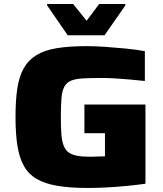

<svg xmlns="http://www.w3.org/2000/svg" viewBox="-20 -925 809 953"><path d="M417 8Q328 8 265.5 -2.5Q203 -13 162 -37Q121 -61 98.5 -101.5Q76 -142 66.5 -201.5Q57 -261 57 -344Q57 -427 66 -486.5Q75 -546 98 -586.5Q121 -627 161 -651.5Q201 -676 262.5 -686Q324 -696 411 -696Q452 -696 502.5 -692.5Q553 -689 604.5 -684Q656 -679 699 -671V-523Q662 -527 622.5 -530.5Q583 -534 548.5 -536Q514 -538 492 -538Q433 -538 394 -536Q355 -534 332.5 -524.5Q310 -515 299 -494Q288 -473 285 -436.5Q282 -400 282 -344Q282 -295 284.5 -260.5Q287 -226 295.5 -203.5Q304 -181 320 -169Q336 -157 362 -152Q388 -147 427 -147Q435 -147 448.5 -147.5Q462 -148 476 -148.5Q490 -149 501 -149V-264H399V-406H702V-13Q659 -7 607.5 -2Q556 3 506.5 5.5Q457 8 417 8ZM316 -750 214 -898V-905H343L410 -822L472 -905H602V-898L499 -750Z"/></svg>

Font: Saira Expanded ExtraBold
Style: Regular
Weight: 800
Width: 7
Designer: Hector Gatti with collaboration of the Omnibus-Type team
Foundry: Omnibus-Type
Version: Version 1.101